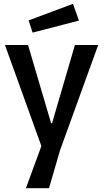

<svg xmlns="http://www.w3.org/2000/svg" viewBox="-20 -821 546 1007"><path d="M116 166 197 -55 6 -585H127L248 -175H253L373 -585H495L295 -33L237 166ZM151 -650 130 -714 363 -801 394 -713Z"/></svg>

Font: Ruda
Style: Bold
Weight: 700
Designer: Mariela Monsalve and Angelina Sanchez
Foundry: Mariela Monsalve and Angelina Sanchez
Version: Version 2.000